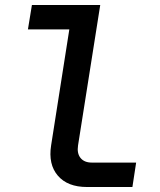

<svg xmlns="http://www.w3.org/2000/svg" viewBox="-20 -750 640 770"><path d="M329 0Q251 0 212 -45.5Q173 -91 185 -167L258 -632H92L108 -730H382L293 -167Q288 -135 303 -116.5Q318 -98 348 -98H526L511 0Z"/></svg>

Font: NKDuy Mono SemiBold
Style: Italic
Weight: 600
Italic angle: -9°
Monospace: yes
Designer: NKDuy
Foundry: NKDuy
Version: Version 2.251; ttfautohint (v1.8.4.7-5d5b)